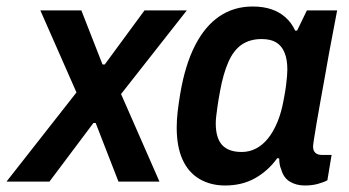

<svg xmlns="http://www.w3.org/2000/svg" viewBox="-57 -558 1071 590"><path d="M-37 0 178 -274 67 -526H193L258 -360H265L387 -526H517L315 -269L433 0H307L237 -180H230L95 0Z M635 12Q590 12 556 -8Q522 -28 504 -67.5Q486 -107 486 -166Q486 -190 489 -215.5Q492 -241 497 -271Q512 -359 542.5 -418.5Q573 -478 617.5 -508Q662 -538 719 -538Q752 -538 777 -529.5Q802 -521 820.5 -504.5Q839 -488 850 -464H856L886 -526H979L954 -394Q948 -359 941 -320.5Q934 -282 927.5 -246Q921 -210 916 -180.5Q911 -151 908 -131.5Q905 -112 905 -108Q905 -95 912 -88.5Q919 -82 931 -82H962L949 -4Q938 2 920 7Q902 12 880 12Q853 12 833.5 0Q814 -12 807 -38Q804 -44 802.5 -53Q801 -62 801 -71L795 -72Q767 -33 727 -10.5Q687 12 635 12ZM686 -91Q709 -91 729.5 -101.5Q750 -112 766.5 -132.5Q783 -153 795.5 -183Q808 -213 815 -253Q820 -279 822 -295.5Q824 -312 825 -323.5Q826 -335 826 -344Q826 -375 817.5 -396Q809 -417 792 -427.5Q775 -438 747 -438Q711 -438 686 -421Q661 -404 645 -368Q629 -332 619 -277Q614 -250 611.5 -232Q609 -214 607.5 -201.5Q606 -189 606 -179Q606 -134 625.5 -112.5Q645 -91 686 -91Z"/></svg>

Font: Archivo SemiCondensed SemiBold
Style: Italic
Weight: 600
Width: 4
Italic angle: -10°
Designer: Hector Gatti
Foundry: Omnibus-Type
Version: Version 2.001